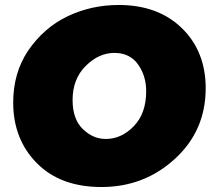

<svg xmlns="http://www.w3.org/2000/svg" viewBox="-20 -735 846 771"><path d="M387.5 16Q222.5 16 127.8 -80Q33 -176 33 -323.5Q33 -441.5 92.5 -531Q156 -624 251.2 -669.5Q346.5 -715 456.5 -715Q615 -715 710.5 -621.8Q806 -528.5 806 -380.5Q806 -210.5 682.5 -97.2Q559 16 387.5 16ZM404.5 -177Q467.5 -177 517.2 -228.2Q567 -279.5 567 -368.5Q567 -430.5 534.2 -476.5Q501.5 -522.5 439.5 -522.5Q376.5 -522.5 324 -470Q271.5 -417.5 271.5 -333.5Q271.5 -256.5 312.5 -216.8Q353.5 -177 404.5 -177Z"/></svg>

Font: Argentum Sans Black
Style: Italic
Weight: 900
Italic angle: -11°
Designer: Julieta Ulanovsky (font), Cristiano Sobral (main changes and remaster)
Foundry: Julieta Ulanovsky (font), Cristiano Sobral (main changes and remaster)
Version: Version 2.007;June 15, 2022;FontCreator 14.0.0.2814 64-bit; 